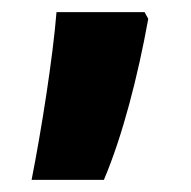

<svg xmlns="http://www.w3.org/2000/svg" viewBox="-20 -159 314 316"><path d="M224 -128 218 -139H73C67 -64 48 56 32 137H151C182 64 207 -34 224 -128Z"/></svg>

Font: Noto Sans Thai Looped Condensed ExtraBold
Style: Regular
Weight: 800
Width: 3
Designer: Sasikarn Vongin, Ben Mitchell
Foundry: The Fontpad Ltd
Version: Version 1.001